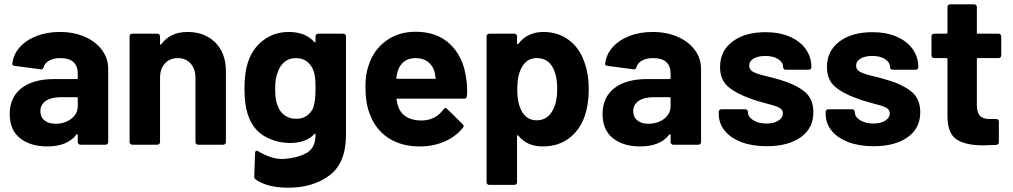

<svg xmlns="http://www.w3.org/2000/svg" viewBox="-20 -670 4689 889"><path d="M257 -522Q322 -522 373 -499.5Q424 -477 452.5 -438Q481 -399 481 -351V-12Q481 -7 477.5 -3.5Q474 0 469 0H352Q347 0 343.5 -3.5Q340 -7 340 -12V-45Q340 -48 339 -48.5Q338 -49 337 -49Q336 -49 334 -47Q292 8 199 8Q121 8 73 -30Q25 -68 25 -142Q25 -219 79 -261.5Q133 -304 233 -304H335Q340 -304 340 -309V-331Q340 -364 320 -382.5Q300 -401 260 -401Q229 -401 208.5 -390Q188 -379 182 -359Q179 -349 171 -349Q170 -349 169 -349L48 -365Q37 -367 37 -373Q37 -373 37 -374Q41 -416 70.5 -450Q100 -484 148.5 -503Q197 -522 257 -522ZM237 -97Q280 -97 310 -120Q340 -143 340 -179V-215Q340 -220 335 -220H263Q218 -220 192.5 -203Q167 -186 167 -155Q167 -128 186 -112.5Q205 -97 237 -97Z M848 -522Q928 -522 977 -473Q1026 -424 1026 -340V-12Q1026 -7 1022.5 -3.5Q1019 0 1014 0H897Q892 0 888.5 -3.5Q885 -7 885 -12V-311Q885 -351 862.5 -376Q840 -401 803 -401Q766 -401 743.5 -376Q721 -351 721 -311V-12Q721 -7 717.5 -3.5Q714 0 709 0H592Q587 0 583.5 -3.5Q580 -7 580 -12V-502Q580 -507 583.5 -510.5Q587 -514 592 -514H709Q714 -514 717.5 -510.5Q721 -507 721 -502V-467Q721 -464 722.5 -463.5Q724 -463 724 -463Q725 -463 726 -464Q767 -522 848 -522Z M1441 -502Q1441 -507 1444.5 -510.5Q1448 -514 1453 -514H1570Q1575 -514 1578.5 -510.5Q1582 -507 1582 -502V-46Q1582 85 1505.5 142Q1429 199 1317 199Q1311 199 1305 199Q1217 197 1167 163Q1158 157 1157 150L1161 41Q1161 28 1168 28Q1171 28 1175 30Q1235 66 1285 66Q1290 66 1295 66Q1359 61 1400 38Q1441 15 1441 -47Q1441 -50 1440 -50.5Q1439 -51 1438 -51Q1437 -51 1435 -49Q1397 -8 1324 -8Q1259 -8 1204.5 -39.5Q1150 -71 1127 -141Q1112 -187 1112 -260Q1112 -338 1130 -387Q1151 -448 1201 -485Q1251 -522 1317 -522Q1394 -522 1435 -476Q1437 -474 1438 -474Q1439 -474 1440 -474.5Q1441 -475 1441 -478ZM1433 -179Q1441 -209 1441 -261Q1441 -292 1439 -309Q1437 -326 1432 -341Q1423 -368 1402 -384.5Q1381 -401 1350 -401Q1320 -401 1299 -384.5Q1278 -368 1268 -341Q1254 -311 1254 -260Q1254 -204 1266 -180Q1275 -153 1297.5 -136.5Q1320 -120 1351 -120Q1383 -120 1404 -136.5Q1425 -153 1433 -179Z M2138 -310Q2143 -282 2143 -248Q2143 -237 2142 -225Q2141 -213 2129 -213H1820Q1816 -213 1816 -210Q1816 -209 1816 -208Q1819 -188 1827 -168Q1853 -112 1933 -112Q1997 -113 2034 -164Q2038 -170 2043 -170Q2046 -170 2050 -166L2122 -95Q2127 -90 2127 -86Q2127 -84 2123 -78Q2090 -37 2038 -14.5Q1986 8 1924 8Q1838 8 1778.5 -31Q1719 -70 1693 -140Q1672 -190 1672 -271Q1672 -326 1687 -368Q1710 -439 1767.5 -481Q1825 -523 1904 -523Q2004 -523 2064.5 -465Q2125 -407 2138 -310ZM1905 -401Q1842 -401 1822 -342Q1818 -329 1815 -310Q1815 -305 1820 -305H1993Q1998 -305 1998 -308Q1998 -309 1997 -310Q1992 -338 1992 -338Q1992 -338 1992 -338Q1983 -368 1960.5 -384.5Q1938 -401 1905 -401Z M2688 -376Q2706 -325 2706 -256Q2706 -187 2687 -131Q2664 -67 2614.5 -29.5Q2565 8 2492 8Q2420 8 2380 -42Q2379 -44 2377 -44Q2377 -44 2375.5 -43.5Q2374 -43 2374 -40V174Q2374 179 2370.5 182.5Q2367 186 2362 186H2245Q2240 186 2236.5 182.5Q2233 179 2233 174V-502Q2233 -507 2236.5 -510.5Q2240 -514 2245 -514H2362Q2367 -514 2370.5 -510.5Q2374 -507 2374 -502V-469Q2374 -466 2375 -465.5Q2376 -465 2377 -465Q2378 -465 2380 -467Q2422 -522 2496 -522Q2565 -522 2615.5 -483.5Q2666 -445 2688 -376ZM2535 -152Q2560 -191 2560 -258Q2560 -321 2539 -358Q2516 -401 2465 -401Q2419 -401 2396 -358Q2375 -322 2375 -257Q2375 -190 2397 -153Q2420 -113 2465 -113Q2510 -113 2535 -152Z M3002 -522Q3067 -522 3118 -499.5Q3169 -477 3197.5 -438Q3226 -399 3226 -351V-12Q3226 -7 3222.5 -3.5Q3219 0 3214 0H3097Q3092 0 3088.5 -3.5Q3085 -7 3085 -12V-45Q3085 -48 3084 -48.5Q3083 -49 3082 -49Q3081 -49 3079 -47Q3037 8 2944 8Q2866 8 2818 -30Q2770 -68 2770 -142Q2770 -219 2824 -261.5Q2878 -304 2978 -304H3080Q3085 -304 3085 -309V-331Q3085 -364 3065 -382.5Q3045 -401 3005 -401Q2974 -401 2953.5 -390Q2933 -379 2927 -359Q2924 -349 2916 -349Q2915 -349 2914 -349L2793 -365Q2782 -367 2782 -373Q2782 -373 2782 -374Q2786 -416 2815.5 -450Q2845 -484 2893.5 -503Q2942 -522 3002 -522ZM2982 -97Q3025 -97 3055 -120Q3085 -143 3085 -179V-215Q3085 -220 3080 -220H3008Q2963 -220 2937.5 -203Q2912 -186 2912 -155Q2912 -128 2931 -112.5Q2950 -97 2982 -97Z M3530 7Q3463 7 3413 -12Q3363 -31 3335.5 -65Q3308 -99 3308 -142V-152Q3308 -157 3311.5 -160.5Q3315 -164 3320 -164H3431Q3436 -164 3439.5 -160.5Q3443 -157 3443 -152V-151Q3443 -129 3467.5 -113.5Q3492 -98 3529 -98Q3563 -98 3584 -111.5Q3605 -125 3605 -145Q3605 -163 3587 -172Q3569 -181 3528 -191Q3481 -203 3454 -214Q3390 -236 3352 -268Q3314 -300 3314 -360Q3314 -434 3371.5 -477.5Q3429 -521 3524 -521Q3588 -521 3636 -500.5Q3684 -480 3710.5 -443Q3737 -406 3737 -359Q3737 -354 3733.5 -350.5Q3730 -347 3725 -347H3618Q3613 -347 3609.5 -350.5Q3606 -354 3606 -359Q3606 -381 3583.5 -396Q3561 -411 3524 -411Q3491 -411 3470 -399Q3449 -387 3449 -366Q3449 -346 3469.5 -336Q3490 -326 3538 -315Q3549 -312 3563 -308.5Q3577 -305 3593 -300Q3664 -279 3705 -246Q3746 -213 3746 -150Q3746 -76 3687.5 -34.5Q3629 7 3530 7Z M4025 7Q3958 7 3908 -12Q3858 -31 3830.5 -65Q3803 -99 3803 -142V-152Q3803 -157 3806.5 -160.5Q3810 -164 3815 -164H3926Q3931 -164 3934.5 -160.5Q3938 -157 3938 -152V-151Q3938 -129 3962.5 -113.5Q3987 -98 4024 -98Q4058 -98 4079 -111.5Q4100 -125 4100 -145Q4100 -163 4082 -172Q4064 -181 4023 -191Q3976 -203 3949 -214Q3885 -236 3847 -268Q3809 -300 3809 -360Q3809 -434 3866.5 -477.5Q3924 -521 4019 -521Q4083 -521 4131 -500.5Q4179 -480 4205.5 -443Q4232 -406 4232 -359Q4232 -354 4228.5 -350.5Q4225 -347 4220 -347H4113Q4108 -347 4104.5 -350.5Q4101 -354 4101 -359Q4101 -381 4078.5 -396Q4056 -411 4019 -411Q3986 -411 3965 -399Q3944 -387 3944 -366Q3944 -346 3964.5 -336Q3985 -326 4033 -315Q4044 -312 4058 -308.5Q4072 -305 4088 -300Q4159 -279 4200 -246Q4241 -213 4241 -150Q4241 -76 4182.5 -34.5Q4124 7 4025 7Z M4616 -413Q4616 -408 4612.5 -404.5Q4609 -401 4604 -401H4508Q4503 -401 4503 -396V-184Q4503 -151 4516.5 -135Q4530 -119 4560 -119H4593Q4598 -119 4601.5 -115.5Q4605 -112 4605 -107V-12Q4605 -1 4593 1Q4551 3 4533 3Q4450 3 4409 -24.5Q4368 -52 4367 -128V-396Q4367 -401 4362 -401H4305Q4300 -401 4296.5 -404.5Q4293 -408 4293 -413V-502Q4293 -507 4296.5 -510.5Q4300 -514 4305 -514H4362Q4367 -514 4367 -519V-638Q4367 -643 4370.5 -646.5Q4374 -650 4379 -650H4491Q4496 -650 4499.5 -646.5Q4503 -643 4503 -638V-519Q4503 -514 4508 -514H4604Q4609 -514 4612.5 -510.5Q4616 -507 4616 -502Z"/></svg>

Font: LinhAnh
Style: Bold
Weight: 700
Designer: Jeremy Tribby
Foundry: Tribby Type
Version: Version 1.408